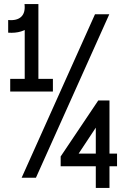

<svg xmlns="http://www.w3.org/2000/svg" viewBox="-20 -870 640 940"><path d="M20 -710V-772Q63 -768 84 -788Q105 -808 100 -850H167Q173 -783 131.5 -744Q90 -705 20 -710ZM30 -422V-484H239V-422ZM101 -435V-850H168V-435ZM86 0 445 -800H515L156 0ZM449 50V-56H277V-104L461 -378H516V-118H553V-56H516V50ZM365 -118H449V-245Z"/></svg>

Font: Victor Mono
Style: Regular
Weight: 400
Monospace: yes
Designer: Rune Bjørnerås
Version: Version 1.561;gftools[0.9.30]